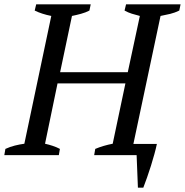

<svg xmlns="http://www.w3.org/2000/svg" viewBox="-40 -720 858 891"><path d="M233 0H-20L-15 -29Q7 -39 29 -44.5Q51 -50 73 -53L198 -646Q153 -655 121 -671L128 -700H381L375 -671Q358 -662 336 -656Q314 -650 294 -646L239 -385H553L609 -646Q589 -651 571.5 -656.5Q554 -662 538 -671L545 -700H798L792 -671Q772 -661 749.5 -655.5Q727 -650 705 -646L579 -52H688Q684 -32 676.5 -5Q669 22 660.5 49.5Q652 77 642.5 103.5Q633 130 625 151H600L594 0H397L402 -29Q421 -37 441.5 -43Q462 -49 483 -53L542 -333H227L169 -53Q187 -49 205 -43Q223 -37 238 -29Z"/></svg>

Font: PTSerifItalic
Style: Italic
Weight: 400
Italic angle: -12°
Designer: A.Korolkova, O.Umpeleva, V.Yefimov
Foundry: ParaType Ltd
Version: Version 1.000W OFL